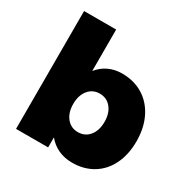

<svg xmlns="http://www.w3.org/2000/svg" viewBox="-168 -891 1025 1047"><g transform="rotate(30 344.0 -367.5)"><path d="M669 -269Q669 -186 638.5 -123.5Q608 -61 552 -27Q496 7 422 7Q374 7 335 -11Q296 -29 268 -63V0H66V-742H268V-481Q295 -515 333 -533Q371 -551 417 -551Q492 -551 549 -516Q606 -481 637.5 -417Q669 -353 669 -269ZM465 -274Q465 -328 438 -361.5Q411 -395 366 -395Q322 -395 295 -361.5Q268 -328 268 -274Q268 -220 295 -186.5Q322 -153 366 -153Q411 -153 438 -186.5Q465 -220 465 -274Z"/></g></svg>

Font: Gontserrat ExtraBold
Style: Regular
Weight: 800
Designer: Julieta Ulanovsky
Foundry: Julieta Ulanovsky
Version: Version 6.001